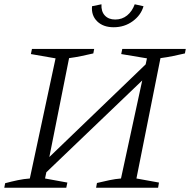

<svg xmlns="http://www.w3.org/2000/svg" viewBox="-27 -875 886 895"><path d="M-7 0 -3 -21Q27 -29 55.5 -35Q84 -41 112 -43L232 -603L117 -623L122 -647H412L408 -626Q382 -620 353.5 -614Q325 -608 295 -604L203 -143L652 -575L658 -603L538 -623L543 -647H839L835 -626Q809 -620 780.5 -614Q752 -608 721 -604L609 -43L714 -24L710 0H421L425 -22Q454 -29 482.5 -35Q511 -41 537 -43L636 -500L189 -72L183 -43L287 -24L282 0ZM503 -748Q454 -748 426 -775.5Q398 -803 402 -846L446 -855Q444 -822 461.5 -803Q479 -784 510 -784Q542 -784 565.5 -803Q589 -822 601 -855L642 -846Q630 -804 591.5 -776Q553 -748 503 -748Z"/></svg>

Font: Piazzolla Light
Style: Italic
Weight: 300
Italic angle: -11.3°
Designer: Juan Pablo del Peral
Foundry: Huerta Tipografica
Version: Version 1.330